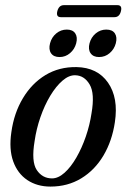

<svg xmlns="http://www.w3.org/2000/svg" viewBox="-20 -698 479 727"><path d="M269.5 -444Q349 -442.5 389 -385Q429 -327.5 415 -235.5Q404.5 -164.5 371.8 -109.2Q339 -54 287.8 -22.8Q236.5 8.5 171 8.5Q120.5 8.5 83.5 -16.2Q46.5 -41 30 -87Q13.5 -133 23 -197.5Q33 -270 66.8 -326.2Q100.5 -382.5 152.2 -413.8Q204 -445 269.5 -444ZM177 -22.5Q200.5 -22.5 224.5 -44Q248.5 -65.5 269.2 -101.5Q290 -137.5 305 -181.2Q320 -225 326.5 -269Q339.5 -344 319.5 -378Q299.5 -412 265.5 -413Q241.5 -414 216.8 -392.8Q192 -371.5 170.2 -335.2Q148.5 -299 133 -254.2Q117.5 -209.5 111 -163.5Q98 -86 119.2 -54.2Q140.5 -22.5 177 -22.5ZM205.5 -482Q183 -482 173.2 -496.5Q163.5 -511 169.5 -534Q175.5 -557 193 -571.5Q210.5 -586 233 -586Q255.5 -586 265 -571.5Q274.5 -557 268.5 -534Q262.5 -511.5 245.2 -496.8Q228 -482 205.5 -482ZM355 -482Q333 -482 323 -496.5Q313 -511 319 -534Q325 -557 342.5 -571.5Q360 -586 382.5 -586Q405.5 -586 415 -571.5Q424.5 -557 418.5 -534Q412.5 -511.5 395.2 -496.8Q378 -482 355 -482ZM197 -655.5Q203 -678.5 222 -678.5H424.5Q443.5 -678.5 438 -656Q432.5 -633 413.5 -633H210.5Q191.5 -633 197 -655.5Z"/></svg>

Font: Fraunces 144pt S050
Style: Italic
Weight: 400
Italic angle: -16°
Version: Version 1.000; ttfautohint (v1.8.3)